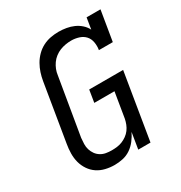

<svg xmlns="http://www.w3.org/2000/svg" viewBox="-175 -870 950 1005"><g transform="rotate(-30 300.0 -367.5)"><path d="M229 8Q201 8 174 1.5Q147 -5 125.5 -19.5Q104 -34 89 -56Q74 -78 67 -104Q60 -130 60.5 -158.5Q61 -187 66 -215L123 -560Q127 -584 134.5 -607Q142 -630 154.5 -652Q167 -674 185.5 -692.5Q204 -711 226.5 -722.5Q249 -734 273.5 -738.5Q298 -743 321 -743Q345 -743 368 -739Q391 -735 411.5 -726Q432 -717 449 -702Q466 -687 476 -667L487 -735H571L541 -554H457Q461 -577 457 -600.5Q453 -624 438.5 -640Q424 -656 401.5 -663Q379 -670 356 -670Q339 -670 321.5 -667Q304 -664 287.5 -657.5Q271 -651 256 -639.5Q241 -628 230.5 -613Q220 -598 213.5 -581.5Q207 -565 205 -548L147 -203Q145 -185 144.5 -167Q144 -149 149 -133Q154 -117 163.5 -103.5Q173 -90 187.5 -81Q202 -72 219 -69Q236 -66 254 -66Q270 -66 286 -68Q302 -70 317 -76Q332 -82 346 -92Q360 -102 370 -115.5Q380 -129 386 -144.5Q392 -160 395 -175L420 -327H298L310 -401H515L449 0H375L391 -98Q380 -75 363.5 -53.5Q347 -32 325.5 -17.5Q304 -3 279 2.5Q254 8 229 8Z"/></g></svg>

Font: Iosevka Slab Extended
Style: Italic
Weight: 400
Width: 7
Italic angle: -9°
Monospace: yes
Designer: Belleve Invis
Foundry: Belleve Invis
Version: Version 11.1.0; ttfautohint (v1.8.3)